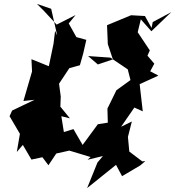

<svg xmlns="http://www.w3.org/2000/svg" viewBox="-20 -778 897 983"><path d="M481 -142 403 -36 356 -117 307 -102 294 -183 338 -172 289 -232 291 -284 281 -359 280 -346 335 -429 389 -444 406 -504 422 -574 371 -588 332 -658 367 -701 270 -652 207 -720 169 -758 242 -733 273 -596 262 -620 254 -554 230 -439 141 -475 144 -412 100 -261 157 -267 42 -212 29 -183 83 -91 86 -116 66 0 97 -36 141 39 197 27 228 68 268 8 335 -7 444 26 428 40 548 11 517 9 479 54 426 185 574 66 605 124 610 121 698 69 724 47 708 48 642 -2 635 -77 655 -156 600 -129 669 -229 642 -239 711 -208 695 -347 791 -391 749 -413 770 -452 735 -493 747 -520 685 -613 701 -679 755 -618 857 -716 762 -665 756 -635 722 -696 651 -700 528 -649 532 -552 558 -474 481 -448 431 -491 545 -483 634 -423 648 -368 576 -316 530 -222 532 -150Z"/></svg>

Font: Hussar Lance
Style: Italic
Weight: 700
Foundry: Cannot Into Space Fonts, PlusOne Fonts
Version: Version 2.27